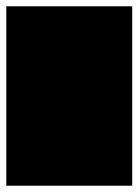

<svg xmlns="http://www.w3.org/2000/svg" viewBox="-20 -590 440 610"><path d="M0 0H400V-570H0ZM0 0Q0 0 0 0Q0 0 0 0Q0 0 0 0Q0 0 0 0Q0 0 0 0Q0 0 0 0H400Q400 0 400 0Q400 0 400 0Q400 0 400 0Q400 0 400 0Q400 0 400 0Q400 0 400 0ZM0 -570Q0 -570 0 -570Q0 -570 0 -570Q0 -570 0 -570Q0 -570 0 -570Q0 -570 0 -570Q0 -570 0 -570H400Q400 -570 400 -570Q400 -570 400 -570Q400 -570 400 -570Q400 -570 400 -570Q400 -570 400 -570Q400 -570 400 -570Z"/></svg>

Font: Wavefont
Style: Regular
Weight: 400
Monospace: yes
Version: Version 3.003